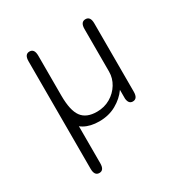

<svg xmlns="http://www.w3.org/2000/svg" viewBox="-167 -615 952 990"><g transform="rotate(-30 309.5 -119.5)"><path d="M143 242Q114 242 114 200.5V-216.5L171.5 -139V200.5Q171.5 242 143 242ZM143 -481Q172 -481 172 -439.5V-201.5Q172 -113.5 199.8 -75.5Q227.5 -37.5 290.5 -37.5Q334.5 -37.5 370 -58.2Q405.5 -79 426.2 -113Q447 -147 447 -186V-439.5Q447 -481 476.5 -481Q505.5 -481 505.5 -439.5V-32.5Q505.5 9 476.5 9Q452 9 448.5 -24V-76.5Q422 -38.5 377.5 -13.5Q333 11.5 276 11.5Q223.5 11.5 187.2 -9Q151 -29.5 132.5 -74.5Q114 -119.5 114 -193V-439.5Q114 -481 143 -481Z"/></g></svg>

Font: Sono Monospace Light
Style: Regular
Weight: 300
Version: Version 2.112